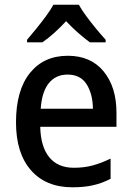

<svg xmlns="http://www.w3.org/2000/svg" viewBox="-20 -786 559 816"><path d="M268 -549Q366 -549 420.5 -482.5Q475 -416 475 -307V-247H151Q153 -162 189.5 -117.5Q226 -73 294 -73Q338 -73 374.5 -83Q411 -93 450 -112V-26Q413 -7 375 1.5Q337 10 288 10Q175 10 111.5 -62.5Q48 -135 48 -266Q48 -402 107 -475.5Q166 -549 268 -549ZM267 -469Q217 -469 187.5 -432.5Q158 -396 153 -324H375Q374 -387 348 -428Q322 -469 267 -469ZM315 -766Q327 -744 347 -717Q367 -690 388.5 -664Q410 -638 429 -617V-606H362Q339 -623 312.5 -646Q286 -669 261 -696Q209 -640 160 -606H95V-617Q113 -638 134.5 -664.5Q156 -691 175.5 -717.5Q195 -744 207 -766Z"/></svg>

Font: Noto Sans Sinhala UI SemiCondensed Medium
Style: Regular
Weight: 500
Width: 4
Designer: Jelle Bosma - Monotype Design Team
Foundry: Monotype Imaging Inc.
Version: Version 2.006; ttfautohint (v1.8.4.7-5d5b)